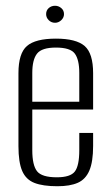

<svg xmlns="http://www.w3.org/2000/svg" viewBox="-20 -637 382 666"><path d="M179 9Q129 9 99.5 -2.5Q70 -14 57 -44Q44 -74 44 -130V-383Q44 -452 73.5 -477.5Q103 -503 174 -503Q244 -503 273.5 -477.5Q303 -452 303 -383V-257H92V-116Q92 -64 108.5 -43Q125 -22 177 -22Q224 -22 239.5 -42Q255 -62 255 -116V-176H303V-131Q303 -76 290 -45.5Q277 -15 250 -3Q223 9 179 9ZM92 -284H255V-384Q255 -430 239.5 -451Q224 -472 174 -472Q125 -472 108.5 -451Q92 -430 92 -384ZM171 -558Q158 -558 149 -567Q140 -576 140 -588Q140 -601 149 -609Q158 -617 171 -617Q183 -617 192.5 -609Q202 -601 202 -588Q202 -576 192.5 -567Q183 -558 171 -558Z"/></svg>

Font: Alumni Sans Thin Light
Style: Regular
Weight: 300
Version: Version 1.018